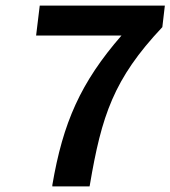

<svg xmlns="http://www.w3.org/2000/svg" viewBox="-20 -656 609 686"><path d="M167 10H300L301 5C343 -243 386 -374 559 -558L560 -559L569 -636H122L109 -529H414C268 -361 205 -218 167 5Z"/></svg>

Font: Falling Sky
Style: MedObl
Weight: 500
Designer: Paul D. Hunt
Foundry: Adobe Systems Incorporated
Version: Version 1.02